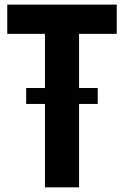

<svg xmlns="http://www.w3.org/2000/svg" viewBox="-20 -804 532 824"><path d="M481 -658.7V-784.2H11.2V-658.7H172.9V-426.3H92.3V-357.9H172.9V0H319.3V-357.9H399.4V-426.3H319.3V-658.7Z"/></svg>

Font: Decalotype SemiBold
Style: Regular
Weight: 600
Designer: Alfredo Marco Pradil
Foundry: Alfredo Marco Pradil
Version: Version 1.0